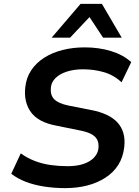

<svg xmlns="http://www.w3.org/2000/svg" viewBox="-20 -959 716 989"><path d="M315 10Q260 10 208 2Q156 -6 113 -22.5Q70 -39 38 -64L87 -169Q120 -145 159 -130Q198 -115 240.5 -109Q283 -103 328 -103Q376 -103 410 -114.5Q444 -126 464 -147Q484 -168 487 -194Q490 -222 480 -240.5Q470 -259 446 -270.5Q422 -282 382 -289L269 -312Q178 -329 140 -380.5Q102 -432 110 -508Q115 -558 140.5 -596.5Q166 -635 207.5 -661.5Q249 -688 302.5 -701.5Q356 -715 416 -715Q489 -715 551.5 -696Q614 -677 656 -639L606 -535Q567 -572 516 -587Q465 -602 407 -602Q362 -602 325.5 -590.5Q289 -579 267 -558Q245 -537 242 -508Q238 -469 259.5 -447.5Q281 -426 334 -415L446 -393Q543 -375 586 -327Q629 -279 620 -201Q614 -149 589.5 -110Q565 -71 523.5 -44Q482 -17 429.5 -3.5Q377 10 315 10ZM246 -765 395 -939H505L607 -765H511L441 -871L341 -765Z"/></svg>

Font: Nunito Sans 8pt
Style: Bold Italic
Weight: 700
Italic angle: -9°
Version: Version 3.101;gftools[0.9.27]